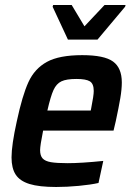

<svg xmlns="http://www.w3.org/2000/svg" viewBox="-20 -738 532 766"><path d="M26 -110Q26 -159 47 -254Q69 -357 93.5 -410.5Q118 -464 167 -491Q216 -518 308 -518Q396 -518 431 -492.5Q466 -467 466 -409Q466 -382 460 -346.5Q454 -311 442 -255L433 -217H152Q140 -157 140 -139Q140 -117 150 -106Q160 -95 183 -91Q206 -87 250 -87Q304 -87 392 -96L373 -8Q342 -1 294.5 3.5Q247 8 204 8Q136 8 97.5 -4Q59 -16 42.5 -41.5Q26 -67 26 -110ZM342 -297 344 -307Q354 -357 354 -375Q354 -404 338.5 -413.5Q323 -423 285 -423Q245 -423 225 -413.5Q205 -404 193.5 -379Q182 -354 169 -297ZM251 -580 190 -711 192 -718H266L317 -633L397 -718H481L479 -711L369 -580Z"/></svg>

Font: Saira Semi Condensed Medium
Style: Italic
Weight: 500
Width: 4
Italic angle: -12°
Designer: Hector Gatti with collaboration of the Omnibus-Type team
Foundry: Omnibus-Type
Version: Version 1.001; ttfautohint (v1.8)